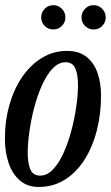

<svg xmlns="http://www.w3.org/2000/svg" viewBox="-22 -732 440 762"><path d="M-2.5 -180Q-2.5 -254 16 -317.8Q34.5 -381.5 67.8 -429Q101 -476.5 146 -503.2Q191 -530 243.5 -530Q292 -530 321.8 -506Q351.5 -482 365.2 -442Q379 -402 379 -354Q379 -279.5 362 -213.5Q345 -147.5 312.8 -97.2Q280.5 -47 234.8 -18.5Q189 10 132 10Q86 10 56 -16.5Q26 -43 11.8 -86.5Q-2.5 -130 -2.5 -180ZM88 -125Q88 -84.5 98.5 -59.8Q109 -35 137.5 -35Q165 -35 188.5 -59.8Q212 -84.5 230.2 -125Q248.5 -165.5 261.2 -213.5Q274 -261.5 280.8 -309.2Q287.5 -357 287.5 -395Q287.5 -435.5 277 -460.2Q266.5 -485 238 -485Q210.5 -485 187 -460.2Q163.5 -435.5 145.2 -395Q127 -354.5 114.2 -306.5Q101.5 -258.5 94.8 -210.8Q88 -163 88 -125ZM349.5 -615Q329.5 -615 315.5 -629Q301.5 -643 301.5 -663Q301.5 -683 315.5 -697.2Q329.5 -711.5 349.5 -711.5Q369.5 -711.5 383.5 -697.2Q397.5 -683 397.5 -663Q397.5 -643 383.5 -629Q369.5 -615 349.5 -615ZM189.5 -615Q169.5 -615 155.5 -629Q141.5 -643 141.5 -663Q141.5 -683 155.5 -697.2Q169.5 -711.5 189.5 -711.5Q209.5 -711.5 223.5 -697.2Q237.5 -683 237.5 -663Q237.5 -643 223.5 -629Q209.5 -615 189.5 -615Z"/></svg>

Font: Besley* Condensed
Style: Italic
Weight: 400
Width: 3
Italic angle: -13°
Designer: Owen Earl
Foundry: indestructible type*
Version: Version 3.000; ttfautohint (v1.8.3)